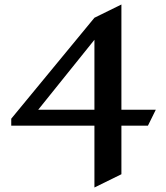

<svg xmlns="http://www.w3.org/2000/svg" viewBox="-20 -620 738 854"><path d="M520 -61V155L400 214V-61H30V-92L400 -541L520 -600V-132H673L638 -61ZM400 -443 150 -132H400Z"/></svg>

Font: Inknut Antiqua
Style: Regular
Weight: 400
Designer: Claus Eggers Sørensen
Foundry: Claus Eggers Sørensen
Version: Version 1.003; ttfautohint (v1.8.2) -l 8 -r 50 -G 200 -x 14 